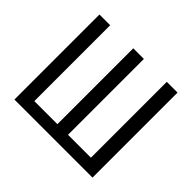

<svg xmlns="http://www.w3.org/2000/svg" viewBox="-160 -923 1135 1135"><g transform="rotate(45 407.0 -355.5)"><path d="M170.9 -710.9V-76.7H363.8V-710.9H452.6V-76.7H644V-710.9H733.9V0H81.1V-710.9Z"/></g></svg>

Font: RobotoCondensed-Regular
Style: Regular
Weight: 400
Designer: Google
Version: Version 2.001201; 2014